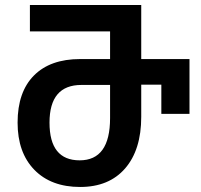

<svg xmlns="http://www.w3.org/2000/svg" viewBox="-20 -734 800 764"><path d="M299 10Q414 10 478 -64Q542 -138 542 -269V-397H622V-281H734V-499H542V-714H99V-609H418V-499H299Q180 -499 115 -433.5Q50 -368 50 -246Q50 -127 116.5 -58.5Q183 10 299 10ZM297 -96Q177 -96 177 -246Q177 -396 304 -396H418V-264Q418 -96 297 -96Z"/></svg>

Font: Noto Sans Georgian SemiCondensed Semi
Style: Regular
Weight: 600
Width: 4
Designer: Monotype Design Team
Foundry: Monotype Imaging Inc.
Version: Version 1.901